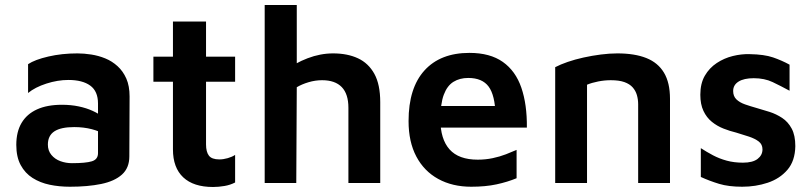

<svg xmlns="http://www.w3.org/2000/svg" viewBox="-20 -730 3238 766"><path d="M259 15Q216 15 178 7Q140 -1 110 -20Q80 -39 62.5 -71.5Q45 -104 45 -152Q45 -204 66 -239.5Q87 -275 127.5 -293.5Q168 -312 227 -312Q263 -312 294 -305.5Q325 -299 350 -287.5Q375 -276 391 -263L400 -192Q379 -206 346.5 -214.5Q314 -223 276 -223Q223 -223 197 -206Q171 -189 171 -153Q171 -129 185 -112Q199 -95 221 -87Q243 -79 267 -79Q322 -79 346.5 -86.5Q371 -94 371 -119V-317Q371 -366 340 -388.5Q309 -411 253 -411Q210 -411 165 -396.5Q120 -382 92 -359V-474Q119 -492 173 -504.5Q227 -517 289 -517Q315 -517 344 -512.5Q373 -508 400 -497Q427 -486 449 -466Q471 -446 484 -416.5Q497 -387 497 -345L496 -106Q496 -60 466.5 -33.5Q437 -7 383.5 4Q330 15 259 15Z M830 16Q752 16 711 -22.5Q670 -61 670 -134V-404H592V-504H670V-644H802V-504H918V-404H802V-154Q802 -124 813.5 -109Q825 -94 855 -94Q871 -94 888.5 -99Q906 -104 918 -112V-2Q899 8 875.5 12Q852 16 830 16Z M1036 0V-710H1164V-417L1117 -447Q1156 -478 1207 -497.5Q1258 -517 1309 -517Q1366 -517 1408 -497.5Q1450 -478 1473.5 -435.5Q1497 -393 1497 -322V0H1370V-300Q1370 -355 1343.5 -382.5Q1317 -410 1265 -410Q1238 -410 1211 -402Q1184 -394 1164 -382L1162 0Z M1860 15Q1785 15 1728.5 -16Q1672 -47 1641 -105.5Q1610 -164 1610 -247Q1610 -379 1673.5 -449Q1737 -519 1853 -519Q1935 -519 1986 -483Q2037 -447 2060 -380Q2083 -313 2082 -221H1692L1683 -307H1981L1957 -271Q1955 -350 1929.5 -384.5Q1904 -419 1848 -419Q1814 -419 1789 -403.5Q1764 -388 1750.5 -352Q1737 -316 1737 -253Q1737 -175 1773.5 -134Q1810 -93 1886 -93Q1917 -93 1945.5 -99Q1974 -105 1998.5 -114.5Q2023 -124 2041 -132V-19Q2005 -4 1961 5.5Q1917 15 1860 15Z M2195 -462Q2216 -473 2245 -483Q2274 -493 2308 -500.5Q2342 -508 2377 -512.5Q2412 -517 2443 -517Q2512 -517 2558.5 -498.5Q2605 -480 2629 -440Q2653 -400 2653 -336V0H2526V-314Q2526 -333 2521 -350.5Q2516 -368 2504 -381.5Q2492 -395 2471 -402.5Q2450 -410 2417 -410Q2392 -410 2366.5 -405Q2341 -400 2322 -392V0H2195Z M2941 15Q2887 15 2849 3.5Q2811 -8 2776 -24V-139Q2799 -124 2824.5 -110.5Q2850 -97 2879.5 -89Q2909 -81 2944 -81Q2983 -81 3002.5 -96Q3022 -111 3022 -134Q3022 -154 3007 -165.5Q2992 -177 2968 -185Q2944 -193 2917 -201Q2892 -207 2866.5 -217Q2841 -227 2820 -244Q2799 -261 2786.5 -287.5Q2774 -314 2774 -352Q2774 -397 2792 -428Q2810 -459 2839.5 -478.5Q2869 -498 2903.5 -506.5Q2938 -515 2971 -514Q3029 -513 3064 -501Q3099 -489 3130 -472V-368Q3095 -387 3062.5 -402.5Q3030 -418 2987 -418Q2948 -418 2926.5 -404.5Q2905 -391 2905 -367Q2905 -346 2918 -333.5Q2931 -321 2952.5 -313.5Q2974 -306 2999 -299Q3024 -292 3050.5 -283.5Q3077 -275 3100.5 -259.5Q3124 -244 3138.5 -217Q3153 -190 3153 -147Q3152 -88 3121.5 -52.5Q3091 -17 3043 -1Q2995 15 2941 15Z"/></svg>

Font: Maven Pro SemiBold
Style: Regular
Weight: 600
Designer: Joe Prince
Foundry: Joe Prince
Version: Version 2.103